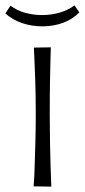

<svg xmlns="http://www.w3.org/2000/svg" viewBox="-40 -694 315 714"><path d="M151 0 85 -1Q85 -1 86.5 -22Q88 -43 89 -79.5Q90 -116 91.5 -164Q93 -212 93 -267Q93 -340 91 -396.5Q89 -453 87.5 -485Q86 -517 86 -517L149 -518Q149 -518 148 -485Q147 -452 146 -395Q145 -338 145 -266Q145 -212 146 -164Q147 -116 148 -79Q149 -42 150 -21Q151 0 151 0ZM118 -596Q78 -596 42.5 -608Q7 -620 -20 -644L-1 -673Q24 -654 55 -646Q86 -638 116 -638Q150 -638 181.5 -647Q213 -656 237 -674L255 -648Q230 -622 194 -609Q158 -596 118 -596Z"/></svg>

Font: Truculenta Light
Style: Regular
Weight: 300
Version: Version 1.002